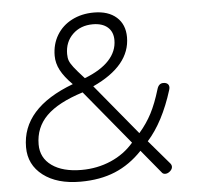

<svg xmlns="http://www.w3.org/2000/svg" viewBox="-52 -763 858 826"><g transform="rotate(-5 377.5 -350.0)"><path d="M42 -158Q42 -327 266 -411Q231 -446 215 -476.5Q199 -507 199 -539Q199 -589 222.5 -628Q246 -667 288 -688.5Q330 -710 383 -710Q445 -710 480.5 -678.5Q516 -647 516 -592Q516 -469 353 -394L533 -176Q566 -214 587.5 -255.5Q609 -297 627 -357Q634 -382 654 -382Q666 -382 672.5 -376.5Q679 -371 679 -361Q679 -357 677 -350Q635 -215 566 -138L654 -35Q660 -28 660 -20Q660 -10 650 -1Q640 8 629 8Q621 8 616 3L531 -100Q478 -44 413 -17Q348 10 263 10Q162 10 102 -36Q42 -82 42 -158ZM461 -584Q461 -620 438 -640Q415 -660 374 -660Q321 -660 287 -627Q253 -594 253 -542Q253 -525 257.5 -513Q262 -501 275 -484Q288 -467 320 -432Q390 -459 425.5 -497.5Q461 -536 461 -584ZM498 -138 305 -372Q197 -338 147 -288Q97 -238 97 -165Q97 -107 144 -73.5Q191 -40 272 -40Q340 -40 399 -65.5Q458 -91 498 -138Z"/></g></svg>

Font: Kodchasan ExtraLight
Style: Italic
Weight: 275
Italic angle: -10°
Version: Version 1.000; ttfautohint (v1.6)